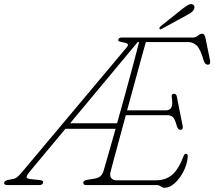

<svg xmlns="http://www.w3.org/2000/svg" viewBox="-68 -878 1018 911"><path d="M674 0H340.5Q327 0 327 -11.5Q327.5 -21.5 344 -24.5L380.5 -30.5Q396.5 -33 406.8 -40.8Q417 -48.5 423 -66Q427 -79 443 -135Q459 -191 480.5 -267H242.5L77.5 -69Q58.5 -46.5 58.2 -38.2Q58 -30 79.5 -28L122 -23.5Q139.5 -22 136 -10Q133.5 0 118.5 0H-33.5Q-50.5 0 -48 -12Q-46 -21 -29 -24.5L-7.5 -28.5Q5 -30.5 14.5 -38.5Q24 -46.5 39.5 -65L532.5 -652.5Q542 -664 538.2 -668.8Q534.5 -673.5 521.5 -676Q504.5 -678.5 498.2 -681.5Q492 -684.5 493.5 -689.5Q495.5 -700 510 -700H847Q861 -700 871.2 -709Q881.5 -718 891 -718Q902.5 -718 906.5 -699.5L928 -594.5Q933 -571 918 -571Q904 -571 898 -592Q883 -645 865.5 -661.8Q848 -678.5 824.5 -678.5H624Q614.5 -644.5 600 -592.2Q585.5 -540 568.8 -478.2Q552 -416.5 535 -354.5H718.5Q737.5 -354.5 745 -367.5Q752.5 -380.5 747 -418Q745 -433 757 -433Q764 -433 766.8 -429.5Q769.5 -426 770.5 -422L798.5 -281.5Q802 -262 788.5 -262Q776.5 -262 771.5 -278.5Q762.5 -312 753 -321.8Q743.5 -331.5 724.5 -331.5H529Q511.5 -267 496 -209.8Q480.5 -152.5 470 -113.8Q459.5 -75 457 -64.5Q451.5 -44.5 459.5 -33.5Q467.5 -22.5 484.5 -22.5H671.5Q719 -22.5 749.8 -49.5Q780.5 -76.5 804 -139.5Q807.5 -148.5 814.5 -148.5Q824.5 -148.5 822.5 -132Q820 -99 803 -65.5Q786 -32 761.8 -9.5Q737.5 13 713.5 13Q703.5 13 695 6.5Q686.5 0 674 0ZM585.5 -678.5 264.5 -293H487.5Q506.5 -360.5 526.2 -432.2Q546 -504 563.2 -568.5Q580.5 -633 592 -678.5ZM795 -834Q812.5 -848 824.2 -854.2Q836 -860.5 845 -857.5Q852.5 -854.5 854.2 -847Q856 -839.5 851 -831Q845.5 -822 835.8 -816Q826 -810 813.5 -803.5L698.5 -740.5Q691.5 -736.5 689 -741.5Q687 -744.5 689.5 -748Q692 -751.5 695.5 -754.5Z"/></svg>

Font: Fraunces 72pt SuperSoft Thin
Style: Italic
Weight: 100
Italic angle: -16°
Version: Version 1.000;[b76b70a41]